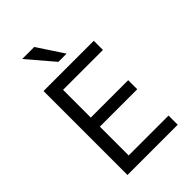

<svg xmlns="http://www.w3.org/2000/svg" viewBox="-268 -1034 1140 1140"><g transform="rotate(-45 301.5 -464.5)"><path d="M102 0V-705H524V-628H189V-395H503V-319H189V-77H524V0ZM287 -765 147 -929H248L356 -765Z"/></g></svg>

Font: Nunito Sans 7pt SemiCondensed
Style: Regular
Weight: 400
Width: 4
Designer: Vernon Adams
Foundry: Vernon Adams
Version: Version 3.101;gftools[0.9.27]